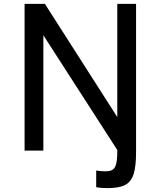

<svg xmlns="http://www.w3.org/2000/svg" viewBox="-20 -778 815 992"><path d="M683 -758V7Q683 83 670 122.5Q657 162 626 178Q595 194 534 194Q501 194 477 189V103Q497 107 525 107Q550 107 562.5 98.5Q575 90 580.5 67.5Q586 45 586 1V-3L204 -596V0H107V-758H212L586 -173V-758Z"/></svg>

Font: Biryani
Style: Regular
Weight: 400
Designer: Dan Reynolds and Mathieu Réguer
Foundry: Dan Reynolds and Mathieu Réguer
Version: Version 1.004; ttfautohint (v1.1) -l 5 -r 5 -G 72 -x 0 -D la